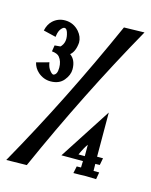

<svg xmlns="http://www.w3.org/2000/svg" viewBox="-103 -679 588 749"><g transform="rotate(15 191.0 -304.0)"><path d="M353 -12.2Q326.2 -12.2 305.7 -13.2Q291 -12.2 261.2 -12.2L267.1 -40.5Q284.2 -40.5 284.4 -40.8Q284.7 -41 284.7 -54.7L285.2 -66.9H198.2L333.5 -275.9L334 -97.7H357.9L352.5 -69.3L334.5 -68.8L335 -40.5H357.9ZM287.1 -87.4V-133.3Q275.9 -119.1 261.7 -87.4ZM-4.9 6.3Q159.7 -285.6 304.7 -611.8L387.2 -613.8Q221.2 -318.4 77.6 4.9ZM5.9 -519.5Q11.2 -544.9 27.3 -560.1Q47.9 -579.1 76.2 -579.1Q110.4 -579.1 133.8 -552.7Q150.9 -532.7 150.9 -509.3Q147.9 -472.2 128.9 -457Q153.3 -439.9 153.3 -401.9Q153.3 -378.9 135 -356.7Q116.7 -334.5 82 -334.5Q53.7 -334.5 31.2 -354Q13.7 -369.6 8.8 -391.6L59.1 -405.3Q62 -384.8 72.3 -373Q80.1 -363.3 85.9 -362.8Q101.6 -366.2 101.6 -394.5Q101.6 -420.4 88.4 -436.5Q80.6 -446.8 57.6 -449.2L61.5 -474.1L84.5 -476.1Q85 -476.1 88.4 -480Q99.1 -493.2 99.1 -510.7Q99.1 -518.6 97.2 -526.9Q92.3 -550.3 81.5 -550.3Q75.7 -550.3 67.9 -540.8Q60.1 -531.2 57.6 -514.2L56.6 -507.3Z"/></g></svg>

Font: Quaaykop
Style: Medium
Weight: 500
Designer: Tup Wanders
Foundry: Free font, DO NOT SELL
Version: Version 1.00;July 31, 2023;FontCreator 11.5.0.2430 64-bit